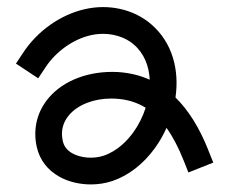

<svg xmlns="http://www.w3.org/2000/svg" viewBox="-20 -498 628 530"><path d="M555.1 -83.5C530.4 -145.5 500.3 -193.8 464.4 -228.9C475.3 -304 456.8 -380.6 396.4 -431.9C348.4 -472.7 280.1 -487.9 213.7 -472.6C147 -457.4 83.8 -412.8 44.4 -353.2L24 -322.5L85.5 -281.8L105.9 -312.6C134.6 -356 182.2 -389.8 230.2 -400.7C273.4 -410.5 318.8 -401.1 348.8 -375.6C377.8 -351 391.4 -315.9 393.3 -278C366 -290.2 336.4 -297.3 304.2 -299.2C227.4 -302.9 156.4 -277.2 114.6 -228C82.1 -189.8 70.4 -141.5 81.5 -92.1C89.5 -56.8 111.1 -28.5 144.1 -10.1C169.2 4 200 11.1 230.8 11.1C251.2 11.1 271.5 8 290.3 1.6C335 -13.6 375.4 -44.9 407.3 -88.8C419.9 -106.2 430.8 -125.1 439.7 -145C456.9 -121 472.3 -91.6 486.5 -56.1L500.1 -21.9L568.7 -49.2L555 -83.4ZM347.6 -132.2C331.7 -110.3 304.6 -81.3 266.4 -68.3C239 -59 203.5 -61.5 180 -74.6C165.4 -82.7 156.7 -93.8 153.4 -108.4C147.2 -135.5 153.1 -159.6 170.6 -180.3C195 -209 238.9 -226 287.1 -226C291.3 -226 295.4 -226 299.6 -225.6C330.5 -223.8 357.8 -215.6 382.1 -200.6C374.2 -176.1 362.4 -152.5 347.6 -132.2Z"/></svg>

Font: Diatome Awesome Regular
Style: Regular
Weight: 400
Designer: 15.100.17
Foundry: 15.100.17
Version: Version 1.008;Fontself Maker 3.5.8